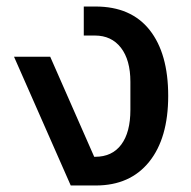

<svg xmlns="http://www.w3.org/2000/svg" viewBox="-20 -569 587 589"><path d="M23 -395H134L269 -88H272Q324 -88 352 -125.5Q380 -163 380 -232V-318Q380 -385 351 -422.5Q322 -460 271 -460H237V-549H273Q382 -549 439 -477Q496 -405 496 -275Q496 -145 437.5 -72.5Q379 0 274 0H197Z"/></svg>

Font: IBM Plex Sans Thai Medium
Style: Regular
Weight: 500
Designer: Mike Abbink, Paul van der Laan, Pieter van Rosmalen, Ben Mitchell, Mark Frömberg
Foundry: Bold Monday
Version: Version 1.1